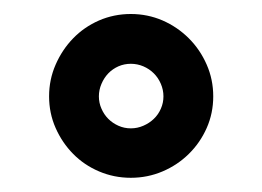

<svg xmlns="http://www.w3.org/2000/svg" viewBox="-20 -868 373 273"><path d="M166 -615.2Q142.1 -615.2 120.8 -624.3Q99.6 -633.3 84 -649.2Q68.4 -665 59.1 -686Q49.8 -707 49.8 -731Q49.8 -754.9 59.1 -776.1Q68.4 -797.4 84 -813.5Q99.6 -829.6 120.8 -838.9Q142.1 -848.1 166 -848.1Q189.9 -848.1 211.2 -838.9Q232.4 -829.6 248.5 -813.5Q264.6 -797.4 273.9 -776.1Q283.2 -754.9 283.2 -731Q283.2 -707 273.9 -686Q264.6 -665 248.5 -649.2Q232.4 -633.3 211.2 -624.3Q189.9 -615.2 166 -615.2ZM166 -777.3Q156.7 -777.3 148.4 -773.7Q140.1 -770 134 -763.7Q127.9 -757.3 124.3 -748.8Q120.6 -740.2 120.6 -731Q120.6 -721.7 124.3 -713.4Q127.9 -705.1 134 -699Q140.1 -692.9 148.4 -689.2Q156.7 -685.5 166 -685.5Q175.3 -685.5 183.8 -689.2Q192.4 -692.9 198.7 -699Q205.1 -705.1 208.7 -713.4Q212.4 -721.7 212.4 -731Q212.4 -740.2 208.7 -748.8Q205.1 -757.3 198.7 -763.7Q192.4 -770 183.8 -773.7Q175.3 -777.3 166 -777.3Z"/></svg>

Font: Twentytwelve Slab
Style: TwentytwelveSlab
Weight: 700
Designer: Domenico Catapano
Version: Version 1.00 2012